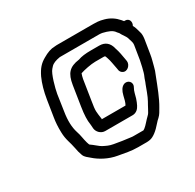

<svg xmlns="http://www.w3.org/2000/svg" viewBox="-143 -798 982 965"><g transform="rotate(-30 348.0 -315.5)"><path d="M657 -575H651L642 -586C623 -608 599 -624 570 -632C540 -640 536 -640 474 -640H304C299 -640 292 -640 285 -639C264 -639 241 -631 214 -615C186 -599 169 -580 151 -543C136 -510 125 -471 118 -427L103 -332C99 -308 97 -280 98 -249C99 -204 112 -183 119 -144C121 -130 125 -116 131 -99C137 -83 151 -75 162 -65C192 -38 237 -13 286 -5C322 1 354 9 396 9H446C453 9 459 8 465 7C486 3 511 -16 539 -49C544 -55 550 -61 557 -67C571 -80 577 -93 587 -110C611 -150 631 -204 652 -258L661 -281C663 -287 665 -294 667 -302C672 -324 678 -339 682 -366L695 -447C697 -462 697 -476 693 -487C687 -505 687 -515 677 -532C688 -550 681 -575 657 -575ZM600 -535 606 -524C619 -504 625 -498 629 -480C631 -472 637 -460 635 -447L622 -366C621 -361 609 -300 600 -283C594 -270 593 -261 586 -246C581 -233 564 -184 553 -166C546 -155 542 -145 535 -133L525 -115C523 -111 519 -107 514 -102C501 -90 482 -66 470 -57C466 -54 463 -52 461 -51H405C400 -51 395 -51 390 -52C356 -56 328 -60 296 -66C273 -70 260 -77 242 -86C231 -91 207 -114 190 -125C189 -126 187 -131 184 -141C177 -165 176 -186 167 -212C157 -243 155 -283 163 -332L177 -426C182 -456 202 -530 219 -548L228 -558C238 -569 256 -576 281 -580H510C516 -580 523 -579 528 -578C557 -571 580 -563 592 -544ZM309 -311 327 -426C329 -437 332 -447 335 -455C355 -462 399 -471 424 -471H472C483 -471 481 -468 486 -455C493 -436 496 -410 501 -387L503 -375C505 -368 509 -362 516 -358C539 -344 566 -370 563 -394L561 -406C556 -433 554 -451 545 -477C537 -513 515 -531 481 -531H433C401 -531 377 -528 358 -521C299 -513 277 -488 267 -426L249 -311C242 -267 241 -234 245 -212C246 -206 246 -197 247 -186C249 -165 268 -144 293 -144H452C463 -144 473 -148 482 -156C491 -164 500 -181 509 -208C515 -227 517 -245 527 -262C542 -288 517 -312 492 -301C477 -294 467 -278 461 -253C457 -236 453 -217 445 -204H307L308 -206C302 -253 299 -251 309 -311Z"/></g></svg>

Font: Squarish
Style: It
Weight: 400
Foundry: Cannot Into Space Fonts
Version: Version 0.272